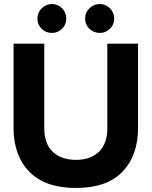

<svg xmlns="http://www.w3.org/2000/svg" viewBox="-20 -915 751 950"><path d="M165 -823Q165 -853 186.5 -874Q208 -895 237 -895Q266 -895 287 -874Q308 -853 308 -823Q308 -793 287 -772.5Q266 -752 237 -752Q207 -752 186 -772.5Q165 -793 165 -823ZM401 -823Q401 -853 422.5 -874Q444 -895 474 -895Q503 -895 524 -874Q545 -853 545 -823Q545 -793 524 -772.5Q503 -752 474 -752Q444 -752 422.5 -772.5Q401 -793 401 -823ZM47 -282V-699H199V-280Q199 -204 241 -164Q283 -124 356 -124Q428 -124 469.5 -164Q511 -204 511 -280V-699H663V-282Q663 -146 586 -65.5Q509 15 356 15Q203 15 125 -65.5Q47 -146 47 -282Z"/></svg>

Font: Prompt SemiBold
Style: Regular
Weight: 600
Designer: Katatrad Team
Foundry: CadsonDemak
Version: Version 1.000